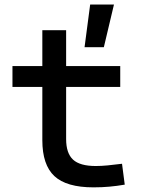

<svg xmlns="http://www.w3.org/2000/svg" viewBox="-20 -805 626 835"><path d="M386.7 9.8Q269 9.8 216.6 -39.1Q164.1 -87.9 164.1 -195.3V-426.8H34.2V-517.6H164.1V-673.8H267.6V-517.6H502.9V-426.8H267.6V-200.2Q267.6 -138.7 297.6 -110.8Q327.6 -83 396.5 -83Q420.9 -83 448.2 -85.7Q475.6 -88.4 510.7 -92.8L522.5 -2Q488.3 3.9 455.8 6.8Q423.3 9.8 386.7 9.8ZM347.7 -599.6 372.1 -785.2H475.6L431.6 -599.6Z"/></svg>

Font: Cascadia Mono PL
Style: Regular
Weight: 400
Monospace: yes
Designer: Aaron Bell
Foundry: Saja Typeworks
Version: Version 2404.023; ttfautohint (v1.8.4)